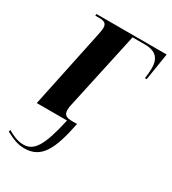

<svg xmlns="http://www.w3.org/2000/svg" viewBox="-213 -635 863 962"><g transform="rotate(30 218.0 -154.0)"><path d="M81 228C178 228 217 153 249 -10H222C189 -10 172 -17 172 -48C172 -59 173 -67 177 -83L273 -525H345C409 -525 434 -494 434 -439C434 -423 432 -401 429 -379H439L464 -536H58L57 -526H78C110 -526 123 -518 123 -492C123 -482 119 -460 114 -438L22 0H197C161 163 128 214 67 214C33 214 0 198 -25 183L-28 194C15 216 42 228 81 228Z"/></g></svg>

Font: Noto Serif Display Condensed
Style: Bold Italic
Weight: 700
Width: 3
Italic angle: -12°
Designer: Monotype Design Team
Foundry: Monotype Imaging Inc.
Version: Version 2.009